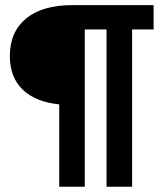

<svg xmlns="http://www.w3.org/2000/svg" viewBox="-20 -713 626 733"><path d="M206.1 0V-314.5Q115.7 -323.7 66.7 -370.8Q17.6 -418 17.6 -499Q17.6 -590.8 79.3 -642.1Q141.1 -693.4 255.9 -693.4H566.4V-600.6H484.4V0H386.7V-600.6H303.7V0Z"/></svg>

Font: CaskaydiaCove NFP
Style: Regular
Weight: 400
Designer: Aaron Bell
Foundry: Saja Typeworks
Version: Version 2111.001; VTT 6.35;Nerd Fonts 3.1.1